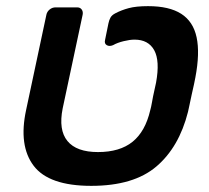

<svg xmlns="http://www.w3.org/2000/svg" viewBox="-20 -595 679 625"><path d="M277 10Q139 10 89.5 -55.5Q40 -121 65 -237L131 -547Q133 -557 141.5 -564Q150 -571 161 -571H231Q241 -571 246 -564Q251 -557 249 -547L184 -242Q170 -172 199.5 -136Q229 -100 299 -100Q370 -100 411.5 -133.5Q453 -167 469 -236Q472 -246 475 -263.5Q478 -281 482 -298.5Q486 -316 488 -326Q501 -397 482 -431.5Q463 -466 418 -466Q403 -466 382.5 -461Q362 -456 348 -448Q336 -443 327.5 -448Q319 -453 322 -465L333 -519Q335 -529 339.5 -537.5Q344 -546 356 -552Q375 -562 399 -568.5Q423 -575 462 -575Q531 -575 570 -550Q609 -525 620 -473.5Q631 -422 616 -343Q615 -336 611.5 -320.5Q608 -305 604 -287Q600 -269 597 -254Q594 -239 592 -231Q563 -116 489 -53Q415 10 277 10Z"/></svg>

Font: Rubik Medium
Style: Italic
Weight: 500
Italic angle: -12°
Designer: Hubert and Fischer
Foundry: Hubert and Fischer
Version: Version 2.300;gftools[0.9.30]